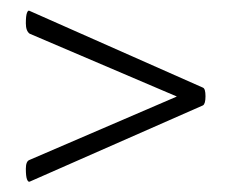

<svg xmlns="http://www.w3.org/2000/svg" viewBox="-20 -375 447 370"><path d="M371.1 -171.9 37.1 -24.9Q34.2 -23.9 32 -29.5Q29.8 -35.2 29.8 -49.8Q29.8 -64.5 37.1 -66.9L320.8 -189L37.1 -310.1Q29.8 -315.4 29.8 -330.1Q29.8 -344.7 32 -350.3Q34.2 -356 37.1 -354L371.1 -206.1Q376 -204.1 376 -189.5Q376 -174.8 371.1 -171.9Z"/></svg>

Font: Cormorant-Medium
Style: Regular
Weight: 500
Designer: Christian Thalmann (Catharsis Fonts)
Version: Version 3.000